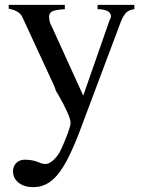

<svg xmlns="http://www.w3.org/2000/svg" viewBox="-20 -522 598 785"><path d="M529.3 -484.4Q509.8 -482.4 497.6 -471.7Q485.4 -460.9 474.6 -434.6L303.7 20.5Q280.3 81.1 258.8 123.5Q237.3 166 215.3 192.4Q193.4 218.8 168.9 231Q144.5 243.2 115.2 243.2Q79.1 243.2 56.2 225.1Q33.2 207 33.2 178.7Q33.2 157.2 46.9 144Q60.5 130.9 81.1 130.9Q94.7 130.9 109.4 133.3Q124 135.7 138.7 141.6Q148.4 146.5 155.3 147.5Q162.1 148.4 167 148.4Q179.7 148.4 195.3 135.3Q210.9 122.1 223.6 100.6Q230.5 87.9 238.3 69.8Q246.1 51.8 252.9 34.2Q259.8 16.6 264.2 1.5Q268.6 -13.7 268.6 -19.5Q268.6 -33.2 255.4 -63Q242.2 -92.8 218.8 -133.8Q213.9 -140.6 210 -148.4Q206.1 -156.2 203.1 -167L199.2 -175.8L72.3 -450.2Q60.5 -478.5 15.6 -486.3V-502H245.1V-484.4Q209 -482.4 194.8 -476.1Q180.7 -469.7 180.7 -455.1Q180.7 -444.3 183.1 -434.1Q185.5 -423.8 192.4 -412.1L320.3 -130.9L427.7 -438.5Q433.6 -448.2 433.6 -456.1Q433.6 -469.7 418.9 -477.1Q404.3 -484.4 378.9 -484.4V-502H529.3Z"/></svg>

Font: Jomolhari
Style: Regular
Weight: 400
Designer: Christopher J. Fynn
Foundry: Christopher  J.  Fynn (Karma Drubgy¸ Tenzin).
Version: Version 1.000